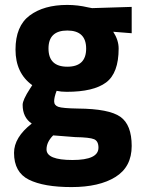

<svg xmlns="http://www.w3.org/2000/svg" viewBox="-20 -530 574 780"><path d="M515 63Q515 148 449 189Q383 230 270.5 230Q158 230 97.5 200Q37 170 37 91Q37 28 109 -28Q72 -53 72 -104Q72 -124 102 -170L111 -184Q43 -233 43 -328.5Q43 -424 100.5 -467Q158 -510 253 -510Q296 -510 338 -500L354 -497L515 -502V-395L440 -401Q462 -367 462 -333Q462 -233 411 -195Q360 -157 251 -157Q228 -157 210 -161Q200 -135 200 -118.5Q200 -102 217 -96Q234 -90 297 -89Q423 -88 469 -55.5Q515 -23 515 63ZM169 77Q169 120 274.5 120Q380 120 380 70Q380 43 362 35.5Q344 28 286 27L196 20Q169 47 169 77ZM177 -333Q177 -259 253.5 -259Q330 -259 330 -332.5Q330 -406 253.5 -406Q177 -406 177 -333Z"/></svg>

Font: Titillium Web[RUS by Daymarius]
Style: Bold
Weight: 700
Designer: Cyrillization by Daymarius
Foundry: Cyrillization by Daymarius
Version: Version 1.002 September 11, 2018